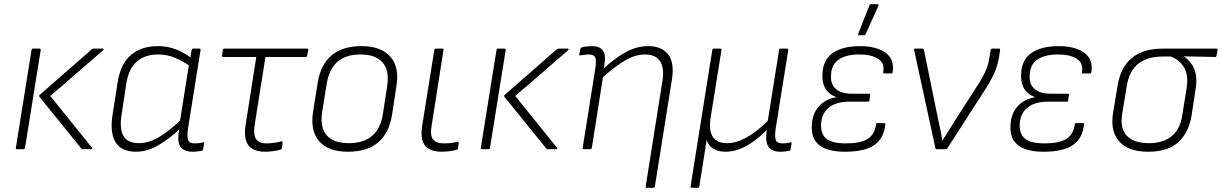

<svg xmlns="http://www.w3.org/2000/svg" viewBox="-20 -715 5854 920"><path d="M377 0Q372 0 370 -3L169 -251Q166 -256 170 -260L420 -479Q423 -482 429 -482H473Q476 -482 476.5 -479.5Q477 -477 474 -474L221 -255L421 -7Q424 -4 422 -2Q420 0 417 0ZM62 0Q55 0 56 -7L131 -475Q132 -482 138 -482H169Q176 -482 175 -475L100 -7Q99 0 93 0Z M632 12Q562 12 534 -33Q506 -78 519 -163L544 -322Q558 -410 608 -452Q658 -494 736 -494Q783 -494 823 -478.5Q863 -463 898 -436L894 -396Q853 -424 816 -439Q779 -454 738 -454Q674 -454 635 -419.5Q596 -385 585 -313L562 -162Q552 -95 572.5 -62Q593 -29 646 -29Q675 -29 705.5 -40.5Q736 -52 772 -78Q808 -104 852 -145L845 -100Q804 -62 767.5 -37Q731 -12 698.5 0Q666 12 632 12ZM903 12Q862 12 845.5 -10.5Q829 -33 837 -86L841 -109V-126L886 -409L890 -427L898 -475Q900 -482 906 -482H935Q942 -482 941 -475L881 -100Q875 -57 882 -42.5Q889 -28 911 -28Q924 -28 933.5 -29Q943 -30 953 -33Q959 -34 958 -27L953 0Q952 7 944 8Q936 9 926.5 10.5Q917 12 903 12Z M1250 12Q1212 12 1189 -2Q1166 -16 1158 -44.5Q1150 -73 1157 -117L1208 -442H1049Q1042 -442 1044 -450L1048 -475Q1049 -482 1055 -482H1451Q1459 -482 1457 -475L1452 -449Q1451 -442 1445 -442H1252L1200 -115Q1193 -68 1207.5 -48Q1222 -28 1255 -28Q1275 -28 1293 -30.5Q1311 -33 1329 -38Q1335 -39 1334 -31L1331 -5Q1330 0 1324 2Q1310 6 1290.5 9Q1271 12 1250 12Z M1647 12Q1554 12 1510 -37.5Q1466 -87 1480 -179L1502 -317Q1516 -405 1568.5 -449.5Q1621 -494 1712 -494Q1804 -494 1849 -445Q1894 -396 1880 -305L1859 -168Q1845 -78 1792.5 -33Q1740 12 1647 12ZM1652 -29Q1723 -29 1764 -65Q1805 -101 1815 -171L1835 -301Q1847 -377 1813.5 -415.5Q1780 -454 1707 -454Q1636 -454 1596 -418Q1556 -382 1545 -311L1524 -181Q1512 -107 1544.5 -68Q1577 -29 1652 -29Z M2097 12Q2040 12 2016.5 -17.5Q1993 -47 2003 -113L2061 -475Q2062 -482 2069 -482H2100Q2106 -482 2105 -475L2048 -111Q2040 -66 2055 -47Q2070 -28 2105 -28Q2122 -28 2138 -29.5Q2154 -31 2172 -36Q2179 -37 2178 -29L2174 -4Q2173 2 2167 3Q2151 7 2133 9.5Q2115 12 2097 12Z M2605 0Q2600 0 2598 -3L2397 -251Q2394 -256 2398 -260L2648 -479Q2651 -482 2657 -482H2701Q2704 -482 2704.5 -479.5Q2705 -477 2702 -474L2449 -255L2649 -7Q2652 -4 2650 -2Q2648 0 2645 0ZM2290 0Q2283 0 2284 -7L2359 -475Q2360 -482 2366 -482H2397Q2404 -482 2403 -475L2328 -7Q2327 0 2321 0Z M3080 185Q3073 185 3074 178L3154 -326Q3174 -454 3069 -454Q3023 -454 2971.5 -423Q2920 -392 2858 -335L2865 -380Q2922 -434 2976.5 -464Q3031 -494 3085 -494Q3151 -494 3182 -454Q3213 -414 3199 -330L3118 178Q3117 185 3111 185ZM2778 0Q2770 0 2772 -7L2832 -384Q2839 -426 2832 -440Q2825 -454 2802 -454Q2792 -454 2782 -452.5Q2772 -451 2764 -450Q2755 -447 2756 -456L2761 -481Q2762 -484 2763.5 -485.5Q2765 -487 2767 -488Q2777 -491 2791 -492.5Q2805 -494 2817 -494Q2854 -494 2869 -472.5Q2884 -451 2876 -404L2873 -379L2871 -357L2816 -7Q2814 0 2809 0Z M3294 185Q3288 185 3289 178L3393 -475Q3394 -482 3400 -482H3431Q3438 -482 3437 -475L3386 -157Q3375 -91 3395 -60Q3415 -29 3464 -29Q3498 -29 3531 -43.5Q3564 -58 3596.5 -82Q3629 -106 3659 -136L3713 -475Q3714 -482 3720 -482H3750Q3758 -482 3757 -475L3697 -100Q3691 -60 3697.5 -44Q3704 -28 3729 -28Q3738 -28 3748 -29Q3758 -30 3768 -33Q3775 -34 3773 -27L3768 1Q3767 4 3766 5.5Q3765 7 3760 8Q3753 9 3742.5 10.5Q3732 12 3720 12Q3679 12 3662.5 -11.5Q3646 -35 3654 -91H3653Q3603 -41 3554 -14.5Q3505 12 3456 12Q3422 12 3398.5 -2Q3375 -16 3366 -44L3331 178Q3329 185 3324 185Z M4029 12Q3944 12 3905 -20Q3866 -52 3870 -115Q3872 -169 3903 -204.5Q3934 -240 3987 -249V-250Q3952 -262 3935 -291Q3918 -320 3921 -362Q3924 -430 3971.5 -462Q4019 -494 4102 -494Q4152 -494 4190 -480Q4228 -466 4246 -438.5Q4264 -411 4257 -369Q4257 -363 4251 -363H4217Q4211 -363 4212 -369Q4220 -413 4187.5 -433.5Q4155 -454 4098 -454Q4034 -454 3998.5 -429.5Q3963 -405 3962 -353Q3959 -312 3985 -289Q4011 -266 4061 -266H4145Q4151 -266 4150 -260L4146 -234Q4145 -228 4140 -228H4052Q3987 -228 3952 -200Q3917 -172 3914 -119Q3913 -71 3940.5 -49.5Q3968 -28 4035 -28Q4103 -28 4137 -49Q4171 -70 4178 -119Q4178 -125 4184 -125H4218Q4224 -125 4222 -119Q4216 -53 4170 -20.5Q4124 12 4029 12ZM4096 -546Q4093 -546 4092 -548Q4091 -550 4093 -555L4146 -689Q4147 -693 4149.5 -694Q4152 -695 4155 -695H4185Q4189 -695 4190 -692.5Q4191 -690 4189 -687L4128 -552Q4125 -546 4118 -546Z M4467 0Q4463 0 4462 -6L4360 -476Q4358 -482 4366 -482H4399Q4406 -482 4407 -477L4473 -154Q4479 -126 4485 -98Q4491 -70 4495 -42H4496Q4515 -72 4533 -100.5Q4551 -129 4569 -158L4654 -290Q4674 -320 4687 -343.5Q4700 -367 4708.5 -389.5Q4717 -412 4721 -440L4727 -475Q4729 -482 4734 -482H4766Q4774 -482 4772 -475L4767 -441Q4760 -399 4742.5 -361Q4725 -323 4691 -271L4519 -4Q4516 0 4511 0Z M4981 12Q4896 12 4857 -20Q4818 -52 4822 -115Q4824 -169 4855 -204.5Q4886 -240 4939 -249V-250Q4904 -262 4887 -291Q4870 -320 4873 -362Q4876 -430 4923.5 -462Q4971 -494 5054 -494Q5104 -494 5142 -480Q5180 -466 5198 -438.5Q5216 -411 5209 -369Q5209 -363 5203 -363H5169Q5163 -363 5164 -369Q5172 -413 5139.5 -433.5Q5107 -454 5050 -454Q4986 -454 4950.5 -429.5Q4915 -405 4914 -353Q4911 -312 4937 -289Q4963 -266 5013 -266H5097Q5103 -266 5102 -260L5098 -234Q5097 -228 5092 -228H5004Q4939 -228 4904 -200Q4869 -172 4866 -119Q4865 -71 4892.5 -49.5Q4920 -28 4987 -28Q5055 -28 5089 -49Q5123 -70 5130 -119Q5130 -125 5136 -125H5170Q5176 -125 5174 -119Q5168 -53 5122 -20.5Q5076 12 4981 12Z M5482 12Q5387 12 5343.5 -36.5Q5300 -85 5313 -171L5335 -304Q5349 -392 5403 -437Q5457 -482 5551 -482H5809Q5816 -482 5814 -475L5809 -448Q5808 -442 5803 -442L5654 -445V-444Q5672 -431 5687.5 -411Q5703 -391 5709.5 -361.5Q5716 -332 5709 -288L5690 -164Q5677 -81 5627 -34.5Q5577 12 5482 12ZM5486 -29Q5553 -29 5594 -62.5Q5635 -96 5645 -163L5666 -293Q5673 -341 5663 -370.5Q5653 -400 5633 -418Q5613 -436 5591 -444H5547Q5480 -444 5435.5 -410.5Q5391 -377 5379 -303L5357 -168Q5346 -98 5380.5 -63.5Q5415 -29 5486 -29Z"/></svg>

Font: Sofia Sans ExtraLight
Style: Italic
Weight: 250
Italic angle: -9°
Version: Version 4.100-B